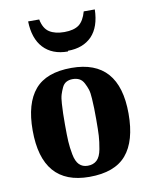

<svg xmlns="http://www.w3.org/2000/svg" viewBox="-81 -765 663 836"><g transform="rotate(-10 250.0 -347.0)"><path d="M251 -471Q462 -471 462 -232Q462 -111 410.5 -50.5Q359 10 247 10Q38 10 38 -232Q38 -351 89 -411Q140 -471 251 -471ZM319 -232Q319 -264 318.5 -280.5Q318 -297 316.5 -323.5Q315 -350 310.5 -364Q306 -378 298 -393.5Q290 -409 277.5 -415.5Q265 -422 248 -422Q232 -422 220 -415.5Q208 -409 201 -394Q194 -379 189.5 -364.5Q185 -350 183.5 -324.5Q182 -299 181.5 -281.5Q181 -264 181 -232Q181 -185 182.5 -158Q184 -131 190 -99.5Q196 -68 210.5 -53.5Q225 -39 248 -39Q273 -39 288.5 -53.5Q304 -68 310 -101Q316 -134 317.5 -159Q319 -184 319 -232ZM250 -547 249 -544Q180 -544 141 -586Q103 -627 101 -703H150Q158 -662 183 -646Q208 -630 249 -630Q291 -630 314 -647Q336 -664 347 -704H396Q394 -627 356 -587Q317 -547 250 -547Z"/></g></svg>

Font: Libra Serif Modern
Style: Bold
Weight: 700
Designer: Stefan Peev, Context Ltd
Foundry: Ascender Corporation
Version: Version 1.000